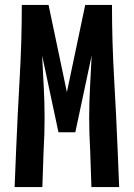

<svg xmlns="http://www.w3.org/2000/svg" viewBox="-20 -755 540 775"><path d="M39 0 45 -147Q51 -294 59.5 -441Q68 -588 68 -735H176L250 -383L324 -735H432Q432 -588 440.5 -441Q449 -294 455 -147L461 0H349L344 -147Q342 -180 341 -213.5Q340 -247 340 -280Q340 -343 343.5 -405.5Q347 -468 350 -531L284 -221H216L150 -531Q153 -468 156.5 -405.5Q160 -343 160 -280Q160 -247 159 -213.5Q158 -180 156 -147L151 0Z"/></svg>

Font: Iosevka Custom
Style: Bold
Weight: 700
Monospace: yes
Designer: Belleve Invis
Foundry: Belleve Invis
Version: Version 30.3.3; ttfautohint (v1.8.3)